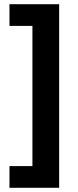

<svg xmlns="http://www.w3.org/2000/svg" viewBox="-20 -734 371 912"><path d="M25 55H134V-611H25V-714H261V158H25Z"/></svg>

Font: Noto Sans Tangsa
Style: Bold
Weight: 700
Version: Version 1.504